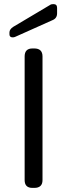

<svg xmlns="http://www.w3.org/2000/svg" viewBox="-20 -915 321 935"><path d="M138 -679H147Q187 -679 187 -640V-38Q187 0 147 0H138Q100 0 100 -38V-640Q100 -679 138 -679ZM42 -733Q26 -733 26 -748V-757Q26 -772 44 -784L224 -891Q229 -895 240 -895Q258 -895 258 -877V-850Q258 -826 236 -817L55 -736Q49 -733 42 -733Z"/></svg>

Font: Merge One
Style: Regular
Weight: 400
Designer: Kosal Sen
Foundry: Philatype
Version: Version 1.001